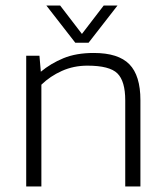

<svg xmlns="http://www.w3.org/2000/svg" viewBox="-20 -676 599 696"><path d="M253 -521 148 -656H198L277 -553L356 -656H406L301 -521ZM75 0V-474H123L128 -416Q164 -446 210 -465Q256 -484 320 -484Q409 -484 449 -443Q489 -402 489 -313V0H434V-312Q434 -382 405.5 -410Q377 -438 297 -438Q247 -438 204.5 -419Q162 -400 130 -369V0Z"/></svg>

Font: Kanit ExtraLight
Style: Regular
Weight: 275
Designer: Katatrad Team
Foundry: CadsonDemak
Version: Version 2.000; ttfautohint (v1.8.3)